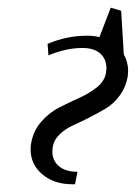

<svg xmlns="http://www.w3.org/2000/svg" viewBox="-20 -476 351 496"><path d="M59.1 -89.8Q59.1 -99.1 60.1 -104Q65.4 -137.2 86.2 -161.1Q106.9 -185.1 133.3 -198.5Q159.7 -211.9 185.8 -223.6Q211.9 -235.4 231.2 -251.2Q250.5 -267.1 253.9 -288.1Q254.9 -295.9 254.9 -299.8Q254.9 -323.7 238.8 -337.9Q222.7 -352.1 192.9 -352.1Q151.4 -352.1 105 -333L103 -362.8Q153.3 -383.8 205.1 -383.8Q223.6 -383.8 236.8 -379.9L266.1 -456.1L293 -448.2L299.8 -335.9Q311 -314.9 311 -293.5Q311 -289.6 310.1 -279.8Q305.7 -252 290 -230.2Q274.4 -208.5 254.2 -196.3Q233.9 -184.1 210.7 -172.4Q187.5 -160.6 167.7 -151.6Q147.9 -142.6 133.5 -128.4Q119.1 -114.3 116.2 -96.2Q115.2 -88.4 115.2 -85Q115.2 -61 132.3 -46.6Q149.4 -32.2 180.2 -32.2L173.8 0H167Q119.6 0 89.4 -25.6Q59.1 -51.3 59.1 -89.8Z"/></svg>

Font: Gawaa
Style: Italic
Weight: 400
Designer: T. Christopher White
Version: Version 1.0